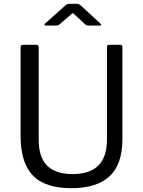

<svg xmlns="http://www.w3.org/2000/svg" viewBox="-20 -977 749 1007"><path d="M622 -247Q622 -115 554.5 -52.5Q487 10 355 10Q216 10 152 -57Q88 -124 88 -264V-728Q88 -742 99 -742H171Q183 -742 183 -729V-243Q183 -152 227.5 -108Q272 -64 361 -64Q450 -64 495.5 -108.5Q541 -153 541 -246V-729Q541 -742 552 -742H611Q622 -742 622 -730ZM373 -899Q371 -901 367.5 -904.5Q364 -908 362 -908Q359 -908 350 -899L292 -849Q287 -845 283.5 -844Q280 -843 274 -843H220Q213 -843 213 -847Q213 -850 218 -855L320 -946Q331 -957 345 -957H384Q391 -957 395.5 -954Q400 -951 404 -948L505 -855Q511 -849 511 -846Q511 -843 504 -843H445Q434 -843 427 -849Z"/></svg>

Font: Libre Franklin
Style: Regular
Weight: 400
Designer: Pablo Impallari, Rodrigo Fuenzalida
Foundry: Impallari Type
Version: Version 1.001; ttfautohint (v1.4.1)